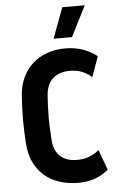

<svg xmlns="http://www.w3.org/2000/svg" viewBox="-62 -975 637 1029"><g transform="rotate(-5 256.5 -460.5)"><path d="M318 12C384 12 435 -8 480 -44L440 -153C404 -126 371 -111 321 -111C244 -111 199 -153 194 -229C191 -275 189 -309 189 -350C189 -392 191 -427 194 -472C200 -547 245 -590 324 -590C369 -590 405 -577 441 -546L480 -655C433 -692 376 -712 310 -712C167 -712 67 -623 56 -483C53 -444 51 -392 51 -350C51 -308 53 -256 56 -217C67 -77 164 12 318 12ZM252 -769H351L434 -933H313Z"/></g></svg>

Font: Finlandica SemiBold
Style: Regular
Weight: 600
Designer: Niklas Ekholm, Juho Hiilivirta, Jaakko Suomalainen
Foundry: Helsinki Type Studio
Version: Version 2.000;Glyphs 3.2 (3202)